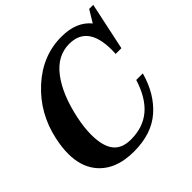

<svg xmlns="http://www.w3.org/2000/svg" viewBox="-191 -911 1090 1090"><g transform="rotate(-45 354.0 -366.5)"><path d="M283.7 9.8Q129.9 9.8 57.6 -85.4Q9.8 -148.4 9.8 -246.1Q9.8 -296.4 22.5 -355.5Q57.6 -521 178.7 -632.1Q299.8 -743.2 452.6 -743.2Q572.3 -743.2 631.8 -670.4L675.8 -743.2H708.5L647.5 -456.1H601.6Q602.5 -472.7 602.5 -488.3Q602.5 -683.1 455.6 -683.1Q359.4 -683.1 292.5 -595.5Q225.6 -507.8 193.4 -356.4Q178.7 -286.6 178.7 -231.4Q178.7 -139.6 212.6 -95.2Q246.6 -50.8 320.3 -50.8Q416.5 -50.8 480.7 -104.5Q544.9 -158.2 579.6 -269H632.3Q596.7 -140.1 511 -65.2Q425.3 9.8 283.7 9.8Z"/></g></svg>

Font: Munson
Style: Bold Italic
Weight: 700
Italic angle: -12°
Designer: Paul James MIller
Foundry: High-Logic / Made with FontCreator
Version: Version 2.10;May 5, 2019;FontCreator 11.5.0.2430 64-bit